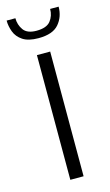

<svg xmlns="http://www.w3.org/2000/svg" viewBox="-115 -659 399 699"><g transform="rotate(-15 84.0 -310.0)"><path d="M60 -470H110V0H60ZM82 -528Q44 -528 23 -542Q2 -556 -6 -577.5Q-14 -599 -14 -620H19Q19 -595 33 -575.5Q47 -556 82 -556Q120 -556 135 -575Q150 -594 150 -620H182Q182 -582 159 -555Q136 -528 82 -528Z"/></g></svg>

Font: Smooch Sans Thin
Style: Regular
Weight: 400
Version: Version 1.010